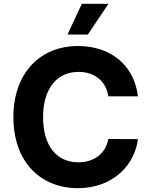

<svg xmlns="http://www.w3.org/2000/svg" viewBox="-20 -979 792 1009"><path d="M549.4 -472.7H704.9C684.7 -640.6 557.5 -737.2 389.2 -737.2C197.1 -737.2 50.4 -601.6 50.4 -363.6C50.4 -126.4 194.6 9.9 389.2 9.9C575.6 9.9 688.2 -114 704.9 -247.9L549.4 -248.6C534.8 -170.8 473.7 -126.1 391.7 -126.1C281.2 -126.1 206.3 -208.1 206.3 -363.6C206.3 -514.9 280.2 -601.2 392.8 -601.2C476.9 -601.2 537.6 -552.6 549.4 -472.7ZM334.9 -797.6H441.8L550.1 -959.2H410.2Z"/></svg>

Font: GiG Sans
Style: Bold
Weight: 700
Designer: Andreas Faust
Version: Version 1.100;FEAKit 1.0